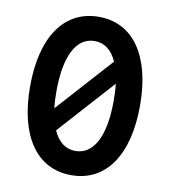

<svg xmlns="http://www.w3.org/2000/svg" viewBox="-81 -780 762 860"><g transform="rotate(10 300.0 -350.0)"><path d="M300 10C457 10 550 -124 550 -350C550 -576 457 -710 300 -710C143 -710 50 -576 50 -350C50 -124 143 10 300 10ZM174 -272C171 -296 170 -322 170 -350C170 -509 217 -600 300 -600C345 -600 379 -574 401 -524ZM300 -100C255 -100 221 -126 199 -176L426 -428C429 -404 430 -378 430 -350C430 -191 383 -100 300 -100Z"/></g></svg>

Font: CommitMono
Style: Bold
Weight: 700
Monospace: yes
Designer: Eigil Nikolajsen
Foundry: Eigil Nikolajsen
Version: Version 1.143